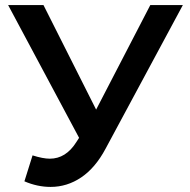

<svg xmlns="http://www.w3.org/2000/svg" viewBox="-20 -720 746 755"><path d="M699 -700 395 -135Q355 -60 299.5 -22.5Q244 15 179 15Q127 15 76 -7L108 -109Q149 -96 176 -96Q239 -96 280 -161L291 -178L12 -700H151L358 -289L571 -700Z"/></svg>

Font: CMG Sans SemiBold
Style: Regular
Weight: 600
Designer: Julieta Ulanovsky
Foundry: Julieta Ulanovsky
Version: Version 7.200